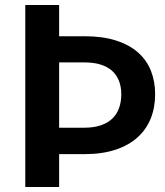

<svg xmlns="http://www.w3.org/2000/svg" viewBox="-20 -743 656 763"><path d="M315.5 -599Q388 -599 441 -582Q494 -565 528.5 -534.5Q563 -504 579.8 -461.5Q596.5 -419 596.5 -368.5Q596.5 -316 579 -272.2Q561.5 -228.5 526.5 -197Q491.5 -165.5 438.8 -148Q386 -130.5 315.5 -130.5H215V0H80.5V-723H215V-599ZM315.5 -235.5Q352.5 -235.5 380 -244.8Q407.5 -254 425.8 -271.2Q444 -288.5 453 -313.2Q462 -338 462 -368.5Q462 -397.5 453 -421Q444 -444.5 426 -461Q408 -477.5 380.5 -486.2Q353 -495 315.5 -495H215V-235.5Z"/></svg>

Font: Lato
Style: Bold
Weight: 700
Designer: Lukasz Dziedzic with Adam Twardoch and Botio Nikoltchev
Foundry: tyPoland Lukasz Dziedzic
Version: Version 2.010; 2014-09-01; http://www.latofonts.com/; ttfaut